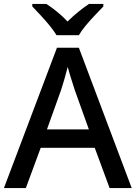

<svg xmlns="http://www.w3.org/2000/svg" viewBox="-20 -961 694 981"><path d="M540 0 464 -206H188L112 0H0L271 -717H383L653 0ZM362 -501Q359 -512 351.5 -534Q344 -556 337 -580Q330 -604 326 -619Q318 -588 308 -553Q298 -518 292 -501L220 -300H434ZM269 -781Q255 -804 233 -831Q211 -858 187 -883.5Q163 -909 145 -928V-941H217Q243 -924 271.5 -901Q300 -878 325 -851Q352 -878 380.5 -901Q409 -924 435 -941H508V-928Q490 -909 465.5 -883.5Q441 -858 418.5 -831Q396 -804 383 -781Z"/></svg>

Font: Noto Sans Sinhala Medium
Style: Regular
Weight: 500
Designer: Jelle Bosma - Monotype Design Team
Foundry: Monotype Imaging Inc.
Version: Version 2.006; ttfautohint (v1.8.4.7-5d5b)